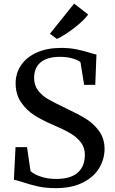

<svg xmlns="http://www.w3.org/2000/svg" viewBox="-20 -1012 624 1044"><path d="M98.5 -23Q66.5 -33.5 55.5 -34.5L64.5 -212H127L146 -81.5Q165.5 -64 202.2 -51.5Q239 -39 285.5 -39Q365 -39 403.2 -73.8Q441.5 -108.5 441.5 -170Q441.5 -209.5 419.5 -238.2Q397.5 -267 361.2 -288Q325 -309 264 -335Q208.5 -359 167 -385.2Q125.5 -411.5 95.2 -454.8Q65 -498 65 -559Q65 -614 94.8 -657.8Q124.5 -701.5 180.2 -726.5Q236 -751.5 311.5 -751.5Q358 -751.5 395.2 -744Q432.5 -736.5 472 -724Q476.5 -722.5 487.5 -719.5Q498.5 -716.5 504.5 -715.5L498 -550.5H437.5L417.5 -674Q406.5 -684.5 375.8 -693.8Q345 -703 307.5 -703Q237 -703 201.2 -673.2Q165.5 -643.5 165.5 -588.5Q165.5 -548.5 186.8 -520.5Q208 -492.5 241 -473.2Q274 -454 341 -422Q405 -392 446.8 -366.2Q488.5 -340.5 518.5 -299.8Q548.5 -259 548.5 -202Q548.5 -148 520 -99.2Q491.5 -50.5 431.5 -19.8Q371.5 11 282.5 11Q229.5 11 187.2 1.8Q145 -7.5 98.5 -23ZM289 -800.5 251.5 -828.5 383 -992.5 459.5 -933Q436.5 -901 384.2 -860.5Q332 -820 290 -800.5Z"/></svg>

Font: Merriweather 12pt
Style: Regular
Weight: 400
Designer: Eben Sorkin
Foundry: Eben Sorkin
Version: Version 2.100